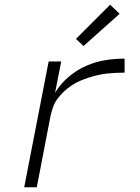

<svg xmlns="http://www.w3.org/2000/svg" viewBox="-20 -789 590 809"><path d="M82 0 185 -530H238L212 -398Q234 -435 268.5 -464.5Q303 -494 343 -511.5Q383 -529 424 -535.5Q465 -542 505 -542V-483Q487 -483 467.5 -482Q448 -481 429.5 -479Q411 -477 392 -472.5Q373 -468 354 -462Q335 -456 316.5 -448Q298 -440 281 -428.5Q264 -417 249 -403Q234 -389 222 -372.5Q210 -356 203.5 -337.5Q197 -319 193 -301L135 0ZM332 -595 300 -625 444 -769 484 -731Z"/></svg>

Font: Lode Dark
Style: Italic
Weight: 400
Italic angle: -11°
Monospace: yes
Designer: Belleve Invis
Foundry: Belleve Invis
Version: Version 29.2.0; ttfautohint (v1.8.3)